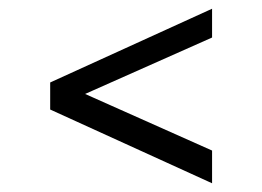

<svg xmlns="http://www.w3.org/2000/svg" viewBox="-20 -565 600 440"><path d="M466 -545V-479L115 -323L95 -341V-376ZM466 -220V-145L95 -314V-358L116 -376Z"/></svg>

Font: Roboto Serif 28pt
Style: Regular
Weight: 400
Designer: Greg Gazdowicz
Foundry: Commercial Type
Version: Version 1.008